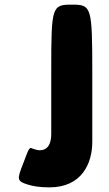

<svg xmlns="http://www.w3.org/2000/svg" viewBox="-20 -533 470 828"><path d="M201 -234V45C201 93 182 115 152 115C141 115 130 111 121 108C107 101 106 102 80 172C53 241 52 248 100 263C122 270 151 275 193 275C334 275 378 170 378 79V-217C378 -505 375 -513 290 -513C204 -513 201 -505 201 -234Z"/></svg>

Font: Hussar Print
Style: Bold
Weight: 700
Foundry: Cannot Into Space Fonts
Version: Version 2.00